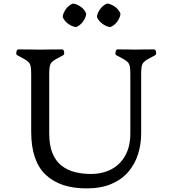

<svg xmlns="http://www.w3.org/2000/svg" viewBox="-20 -1035 936 1065"><path d="M459 10Q313 10 233 -66Q153 -142 153 -305V-623Q153 -650 150.5 -664.5Q148 -679 140.5 -688Q133 -697 117.5 -706Q102 -715 75 -729Q68 -733 71 -747Q74 -761 81 -761Q129 -761 147.5 -760.5Q166 -760 181 -760H225Q240 -760 258.5 -760.5Q277 -761 325 -761Q333 -761 335.5 -747Q338 -733 331 -729Q304 -715 288.5 -706Q273 -697 265.5 -688Q258 -679 255.5 -664.5Q253 -650 253 -623V-296Q253 -227 272 -183Q291 -139 323.5 -114.5Q356 -90 397.5 -80Q439 -70 483 -70Q548 -70 597.5 -96Q647 -122 675 -172.5Q703 -223 703 -295V-623Q703 -650 700.5 -664.5Q698 -679 690.5 -688Q683 -697 667.5 -706Q652 -715 625 -729Q618 -733 621 -747Q624 -761 631 -761Q679 -761 697.5 -760.5Q716 -760 731 -760H735Q750 -760 768.5 -760.5Q787 -761 835 -761Q843 -761 845.5 -747Q848 -733 841 -729Q814 -715 798.5 -706Q783 -697 775.5 -688Q768 -679 765.5 -664.5Q763 -650 763 -623V-295Q763 -234 745.5 -179Q728 -124 691.5 -81.5Q655 -39 597.5 -14.5Q540 10 459 10ZM403 -885Q386 -885 362.5 -900Q339 -915 328 -940Q328 -958 343 -981Q358 -1004 383 -1015Q400 -1015 423.5 -1000.5Q447 -986 458 -960Q458 -942 443 -919Q428 -896 403 -885ZM593 -885Q576 -885 552.5 -900Q529 -915 518 -940Q518 -958 533 -981Q548 -1004 573 -1015Q590 -1015 613.5 -1000.5Q637 -986 648 -960Q648 -942 633 -919Q618 -896 593 -885Z"/></svg>

Font: Anvers
Style: Regular
Weight: 400
Designer: Ishtar van Looy
Version: Version 1.000